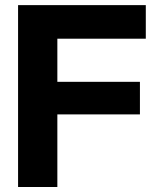

<svg xmlns="http://www.w3.org/2000/svg" viewBox="-20 -748 624 768"><path d="M52.3 -727.5H563.2V-593.2H209.4V-420.7H539.7V-290.4H209.4V0H52.3Z"/></svg>

Font: Intratopia Thin
Style: Regular
Weight: 100
Designer: Rasmus Andersson
Foundry: rsms
Version: Version 3.000;Glyphs 3.2.3 (3260)